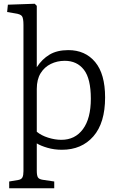

<svg xmlns="http://www.w3.org/2000/svg" viewBox="-20 -786 630 1023"><path d="M29 217V181L77 173Q94 170 99.5 159Q105 148 105 126V-653Q105 -689 97 -700Q89 -711 59 -715L18 -722L22 -761L165 -766L176 -755V-434V-428Q204 -471 244 -495Q284 -519 344 -519Q434 -519 487 -455.5Q540 -392 540 -267Q540 -131 477.5 -59.5Q415 12 310 12Q269 12 233 1.5Q197 -9 176 -22V124Q176 149 182 159Q188 169 208 172L269 181V217ZM307 -41Q380 -41 422 -98Q464 -155 464 -260Q464 -367 427 -414.5Q390 -462 325 -462Q285 -462 251 -445.5Q217 -429 196.5 -396Q176 -363 176 -312V-84Q200 -64 236.5 -52.5Q273 -41 307 -41Z"/></svg>

Font: Literata 12pt Light
Style: Regular
Weight: 300
Designer: Latin by Veronika Burian and Jose Scaglione. Greek by Irene Vlachou. Cyrillic by Vera Evstafieva.
Foundry: TypeTogether
Version: Version 3.002